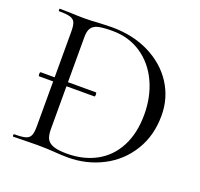

<svg xmlns="http://www.w3.org/2000/svg" viewBox="-113 -752 916 881"><g transform="rotate(20 345.5 -311.5)"><path d="M49 -311Q49 -321 53 -321H322Q326 -321 326 -311Q326 -301 322 -301H53Q49 -301 49 -311ZM236 1Q222 0 200.5 -1Q179 -2 153 -2L85 -1Q67 0 35 0Q33 0 33 -6Q33 -12 35 -12Q73 -12 90.5 -17Q108 -22 114.5 -36.5Q121 -51 121 -81V-544Q121 -574 115 -588Q109 -602 91.5 -607.5Q74 -613 36 -613Q34 -613 34 -619Q34 -625 36 -625L86 -624Q128 -622 153 -622Q191 -622 228 -625Q272 -627 289 -627Q393 -627 473 -587Q553 -547 597.5 -478Q642 -409 642 -323Q642 -226 596.5 -151.5Q551 -77 473 -36.5Q395 4 303 4Q274 4 236 1ZM566 -301Q566 -388 533 -459Q500 -530 439 -571Q378 -612 298 -612Q255 -612 231.5 -607Q208 -602 197 -587Q186 -572 186 -542V-92Q186 -62 194.5 -45Q203 -28 226.5 -19.5Q250 -11 293 -11Q373 -11 435 -44.5Q497 -78 531.5 -143.5Q566 -209 566 -301Z"/></g></svg>

Font: Cormorant Infant
Style: Regular
Weight: 400
Designer: Christian Thalmann (Catharsis Fonts)
Foundry: Catharsis Fonts
Version: Version 4.000